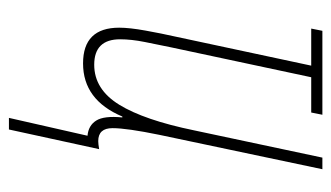

<svg xmlns="http://www.w3.org/2000/svg" viewBox="-176 -390 742 430"><g transform="rotate(90 195.0 -175.0)"><path d="M244 176H270L314 -26Q302 -24 296 -24Q267 -24 267 -56Q267 -88 282 -161L359 -526H333L272 -239Q249 -127 214.5 -71Q180 -15 125 -15Q68 -15 68 -73Q68 -98 74 -128Q80 -158 86 -187L153 -501H232L237 -526H49L44 -501H127L62 -197Q55 -166 48.5 -130Q42 -94 42 -71Q42 10 122 10Q204 10 241 -78H243Q239 -37 250 -19.5Q261 -2 284 0Z"/></g></svg>

Font: Noto Sans Display Condensed Thin
Style: Italic
Weight: 250
Width: 3
Italic angle: -12°
Designer: Monotype Design Team
Foundry: Monotype Imaging Inc.
Version: Version 1.900